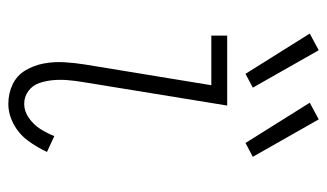

<svg xmlns="http://www.w3.org/2000/svg" viewBox="-186 -610 803 472"><g transform="rotate(90 216.0 -373.5)"><path d="M235 8Q260 8 284.5 -5Q309 -18 325.5 -40.5Q342 -63 353 -87L314 -105Q307 -87 296.5 -70.5Q286 -54 269.5 -42.5Q253 -31 235 -31Q217 -31 203 -41.5Q189 -52 183.5 -68.5Q178 -85 176.5 -102.5Q175 -120 176.5 -138Q178 -156 181 -174L239 -530H67V-491H189L138 -180Q134 -155 132.5 -129.5Q131 -104 135.5 -79.5Q140 -55 152.5 -34Q165 -13 187 -2.5Q209 8 235 8ZM331 -575 365 -593 273 -755 232 -733ZM161 -575 195 -593 103 -755 62 -733Z"/></g></svg>

Font: Iosevka Sparkle Extralight
Style: Italic
Weight: 200
Italic angle: -9°
Designer: Belleve Invis
Foundry: Belleve Invis
Version: Version 4.5.0; ttfautohint (v1.8.3)